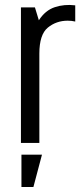

<svg xmlns="http://www.w3.org/2000/svg" viewBox="-20 -568 328 763"><path d="M63.2 0H136.4V-355Q136.4 -430.8 170.1 -458.3Q203.8 -485.8 249.2 -485.8Q256.6 -485.8 264.1 -485Q271.6 -484.2 279 -482.4V-546.8Q235.4 -552 197.6 -539.4Q159.8 -526.8 134.4 -487.4L118.8 -538.6H63.2ZM65.2 175H112.8L146.8 46.6H65.2Z"/></svg>

Font: Secuela Light
Style: Regular
Weight: 300
Designer: Fernando Haro
Foundry: deFharo
Version: Version 1.708